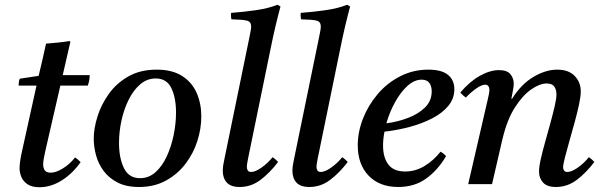

<svg xmlns="http://www.w3.org/2000/svg" viewBox="-20 -772 2529 805"><path d="M348 -413H233L170 -139Q161 -100 161 -83Q161 -67 168 -57.5Q175 -48 193 -48Q214 -48 243 -65.5Q272 -83 295 -112Q308 -103 318 -92Q283 -43 238 -15Q193 13 145 13Q113 13 94.5 0Q76 -13 69 -31.5Q62 -50 62 -66Q62 -77 64 -93Q66 -109 71 -132L133 -413H58Q58 -421 59 -428Q60 -435 63 -442L142 -454Q149 -483 157.5 -519.5Q166 -556 173 -589Q197 -591 222.5 -593.5Q248 -596 272 -600L275 -596Q268 -566 261 -535.5Q254 -505 243 -457H356Q356 -445 354 -434.5Q352 -424 348 -413Z M824 -284Q824 -233 807.5 -181Q791 -129 758 -85.5Q725 -42 676 -15Q627 12 563 12Q509 12 472.5 -7Q436 -26 414 -56Q392 -86 382.5 -121.5Q373 -157 373 -190Q373 -233 388.5 -283Q404 -333 436 -378Q468 -423 518 -451.5Q568 -480 637 -480Q702 -480 743.5 -453.5Q785 -427 804.5 -382.5Q824 -338 824 -284ZM718 -300Q718 -362 698.5 -402.5Q679 -443 633 -443Q597 -443 568.5 -419Q540 -395 520 -355Q500 -315 489.5 -267.5Q479 -220 479 -172Q479 -110 499.5 -67.5Q520 -25 567 -25Q604 -25 632 -50Q660 -75 679 -116Q698 -157 708 -205.5Q718 -254 718 -300Z M1123 -113Q1136 -104 1146 -93Q1112 -48 1072.5 -18Q1033 12 985 12Q948 12 931 -6.5Q914 -25 914 -56Q914 -67 916 -80Q918 -93 921 -106L1026 -617Q1029 -631 1031 -642.5Q1033 -654 1033 -661Q1033 -681 1015.5 -685.5Q998 -690 950 -691Q949 -698 948.5 -704.5Q948 -711 949 -718Q1003 -722 1054.5 -729.5Q1106 -737 1143 -752L1156 -745Q1146 -708 1135.5 -664Q1125 -620 1114 -565L1021 -112Q1020 -105 1017.5 -93.5Q1015 -82 1015 -72Q1015 -63 1019 -57Q1023 -51 1033 -51Q1050 -51 1076 -69Q1102 -87 1123 -113Z M1415 -113Q1428 -104 1438 -93Q1404 -48 1364.5 -18Q1325 12 1277 12Q1240 12 1223 -6.5Q1206 -25 1206 -56Q1206 -67 1208 -80Q1210 -93 1213 -106L1318 -617Q1321 -631 1323 -642.5Q1325 -654 1325 -661Q1325 -681 1307.5 -685.5Q1290 -690 1242 -691Q1241 -698 1240.5 -704.5Q1240 -711 1241 -718Q1295 -722 1346.5 -729.5Q1398 -737 1435 -752L1448 -745Q1438 -708 1427.5 -664Q1417 -620 1406 -565L1313 -112Q1312 -105 1309.5 -93.5Q1307 -82 1307 -72Q1307 -63 1311 -57Q1315 -51 1325 -51Q1342 -51 1368 -69Q1394 -87 1415 -113Z M1885 -398Q1885 -359 1860 -328.5Q1835 -298 1792.5 -276Q1750 -254 1698 -240Q1646 -226 1592 -220Q1586 -189 1586 -162Q1586 -112 1608 -82.5Q1630 -53 1679 -53Q1722 -53 1760 -76Q1798 -99 1827 -136Q1843 -127 1850 -117Q1816 -59 1767 -23.5Q1718 12 1650 12Q1571 12 1525.5 -35.5Q1480 -83 1480 -163Q1480 -219 1502 -275Q1524 -331 1563.5 -377.5Q1603 -424 1657.5 -452Q1712 -480 1776 -480Q1832 -480 1858.5 -458Q1885 -436 1885 -398ZM1600 -255Q1647 -261 1690.5 -277.5Q1734 -294 1762 -321.5Q1790 -349 1790 -389Q1790 -411 1780 -424.5Q1770 -438 1748 -438Q1717 -438 1688 -411.5Q1659 -385 1636 -343Q1613 -301 1600 -255Z M2085 -182 2043 0H1943L2025 -355Q2032 -384 2032 -393Q2032 -417 2014 -417Q2000 -417 1977.5 -401.5Q1955 -386 1933 -363Q1926 -368 1920.5 -373Q1915 -378 1910 -384Q1950 -431 1992.5 -454.5Q2035 -478 2072 -478Q2106 -478 2120 -461Q2134 -444 2134 -421Q2134 -409 2130.5 -392.5Q2127 -376 2124 -358H2127Q2165 -419 2216.5 -449.5Q2268 -480 2316 -480Q2364 -480 2389.5 -453.5Q2415 -427 2415 -389Q2415 -368 2407.5 -333Q2400 -298 2389 -258Q2378 -218 2367 -179.5Q2356 -141 2348.5 -111.5Q2341 -82 2341 -70Q2341 -63 2345 -57Q2349 -51 2359 -51Q2376 -51 2402 -69Q2428 -87 2449 -113Q2462 -104 2472 -93Q2438 -48 2398.5 -18Q2359 12 2311 12Q2274 12 2257 -6.5Q2240 -25 2240 -53Q2240 -73 2247.5 -106Q2255 -139 2266 -178Q2277 -217 2287.5 -255.5Q2298 -294 2305.5 -326Q2313 -358 2313 -376Q2313 -396 2304 -409Q2295 -422 2272 -422Q2243 -422 2207 -397Q2171 -372 2138.5 -321Q2106 -270 2087 -190Z"/></svg>

Font: Tiro Tamil
Style: Italic
Weight: 400
Italic angle: -11°
Designer: Tamil: Fernando Mello & Fiona Ross, assisted by Kaja Sojewska. Latin: John Hudson with Paul Hanslow, assisted by Kaja So
Foundry: Tiro Typeworks Ltd.
Version: Version 1.52